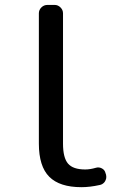

<svg xmlns="http://www.w3.org/2000/svg" viewBox="-20 -775 540 784"><path d="M312.5 -10.7Q223.6 -10.7 181.2 -53.2Q138.7 -95.7 138.7 -188.5V-720.7Q138.7 -734.4 148.9 -744.6Q159.2 -754.9 173.8 -754.9H203.1Q216.8 -754.9 227.1 -744.6Q237.3 -734.4 237.3 -720.7V-188.5Q237.3 -130.9 257.8 -106.9Q278.3 -83 328.1 -83Q347.7 -83 371.1 -89.8Q383.8 -93.8 396 -87.4Q408.2 -81.1 411.1 -67.4L413.1 -61.5Q414.1 -56.6 414.1 -52.7Q414.1 -44.9 411.1 -39.1Q409.2 -34.2 405.8 -30.3Q402.3 -26.4 397.5 -23.4Q392.6 -20.5 386.7 -19.5Q346.7 -10.7 312.5 -10.7Z"/></svg>

Font: Rounded-L Mgen+ 2m regular
Style: Regular
Weight: 400
Designer: [Source Han Sans]
Ryoko NISHIZUKA  (kana & ideographs); Paul D. Hunt (Latin, Greek & Cyrillic); Wenlong ZHANG  (bopomofo
Version: Version 1.059.20150602